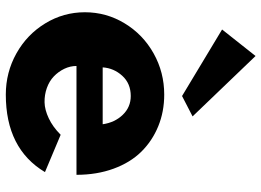

<svg xmlns="http://www.w3.org/2000/svg" viewBox="-139 -742 896 658"><g transform="rotate(90 309.0 -413.0)"><path d="M81.1 -726.1 171.9 -840.8 378.9 -625 309.1 -588.9ZM22 -255.9Q22 -329.6 60.1 -392.3Q98.1 -455.1 163.1 -491.5Q228 -527.8 304.2 -527.8Q362.8 -527.8 412.8 -507.3Q462.9 -486.8 500 -449.2Q537.1 -411.6 558.1 -354.2Q579.1 -296.9 579.1 -227.1H206.1Q206.1 -205.6 215.8 -185.3Q225.6 -165 241.9 -149.4Q258.3 -133.8 281.7 -125.5Q305.2 -117.2 330.6 -117.7Q356 -118.2 385.5 -132.1Q415 -146 441.9 -172.9L569.8 -119.1Q489.7 15.1 304.2 15.1Q228 15.1 163.1 -21.2Q98.1 -57.6 60.1 -120.1Q22 -182.6 22 -255.9ZM210.9 -316.9H405.8Q399.9 -358.4 373.5 -385.7Q347.2 -413.1 309.1 -413.1Q266.1 -413.1 239.7 -384Q213.4 -355 210.9 -316.9Z"/></g></svg>

Font: Hussar Preview
Style: Bold
Weight: 700
Foundry: Cannot Into Space Fonts, PlusOne Fonts
Version: Version 2.29RC2 "Millennial"